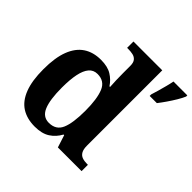

<svg xmlns="http://www.w3.org/2000/svg" viewBox="-190 -944 1137 1137"><g transform="rotate(45 379.0 -375.0)"><path d="M249.9 10Q184.1 10 138.7 -19Q93.3 -48 69.5 -109.5Q45.7 -171 45.7 -267Q45.7 -364 69.5 -425.8Q93.3 -487.6 138.5 -517.7Q183.7 -547.7 247.9 -547.7Q304.2 -547.7 338.4 -526.4Q372.6 -505.1 394 -471.9H399.4Q397.6 -495.8 396.7 -526.6Q395.8 -557.3 395.8 -584.2V-644.8Q395.8 -672.4 384.5 -685.8Q373.3 -699.1 355 -703.1Q336.7 -707 314.8 -707H306.9V-760H548.3V-129.1Q548.3 -99 557.8 -82.2Q567.3 -65.5 584.3 -59.3Q601.4 -53 624.5 -53H632.5V0H434L409 -77.8H403.9Q381.9 -37 345.3 -13.5Q308.7 10 249.9 10ZM292.8 -65Q352.3 -65 374 -115.2Q395.8 -165.4 395.8 -268.7Q395.8 -367.5 374 -420.7Q352.3 -473.9 292.8 -473.9Q259.6 -473.9 239.3 -450Q219 -426.1 209.6 -380.3Q200.1 -334.5 200.1 -267.6Q200.1 -166.4 221.4 -115.7Q242.7 -65 292.8 -65ZM602.8 -613Q609.3 -633.3 616.7 -659.1Q624 -685 631 -711.7Q638 -738.3 642 -760H758V-750Q749 -729 733 -702.3Q717 -675.6 698.4 -648.6Q679.8 -621.6 662.9 -600H602.8Z"/></g></svg>

Font: Noto Serif Lao
Style: Regular
Weight: 400
Designer: Monotype Design Team
Foundry: Monotype Imaging Inc.
Version: Version 2.003